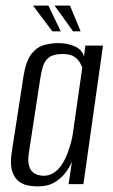

<svg xmlns="http://www.w3.org/2000/svg" viewBox="-20 -658 402 686"><path d="M115 8Q101 8 82 5Q63 2 47 -10Q31 -22 23 -48Q15 -74 23 -121L64 -386Q73 -441 92.5 -465.5Q112 -490 137.5 -497Q163 -504 188 -504Q221 -504 247 -492.5Q273 -481 280 -456L285 -495H348L278 0H225L237 -80Q229 -61 214 -41Q199 -21 175 -6.5Q151 8 115 8ZM136 -30Q158 -30 175 -42.5Q192 -55 203.5 -74Q215 -93 222.5 -114Q230 -135 234.5 -152.5Q239 -170 240 -179L274 -417Q272 -422 266 -433.5Q260 -445 246 -455Q232 -465 203 -465Q172 -465 156 -453.5Q140 -442 133.5 -421Q127 -400 123 -372L83 -111Q79 -84 83.5 -67Q88 -50 97.5 -42.5Q107 -35 117.5 -32.5Q128 -30 136 -30ZM268 -546H241L175 -638H230ZM197 -546H167L98 -638H153Z"/></svg>

Font: Alumni Sans
Style: Italic
Weight: 400
Italic angle: -8°
Version: Version 1.016